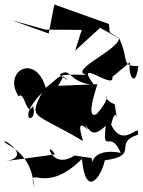

<svg xmlns="http://www.w3.org/2000/svg" viewBox="-56 -776 631 848"><path d="M273 -89C168 -20 139 -170 187 -94L-34 -64C101 -82 -67 -180 -31 -144C78 -85 87 -7 96 52C64 -60 135 95 306 -74C321 99 390 12 407 -68C566 -89 439 -144 553 -181C564 -244 490 -112 435 -225C461 -343 471 -167 451 -315C366 -352 466 -384 372 -273C321 -244 365 -374 374 -404L177 -396C156 -391 178 -339 223 -438C202 -456 290 -386 207 -446C261 -483 242 -411 359 -401C264 -531 453 -373 440 -436L519 -502C506 -451 542 -377 555 -484C475 -484 517 -507 470 -608C469 -555 245 -466 325 -445C188 -449 223 -447 146 -388C101 -545 -46 -461 26 -351C55 -376 59 -256 90 -307C114 -223 5 -237 129 -366C69 -247 94 -282 311 -153C263 -301 368 -152 317 -227C342 -204 348 -162 411 -220C396 -88 432 -209 477 -101C313 -132 356 8 349 -78ZM479 -602 429 -633 425 -670 184 -756 159 -628 -5 -687 145 -645 305 -644 276 -552C313 -586 349 -620 386 -653Z"/></svg>

Font: Asimov Silicon
Style: Regular
Weight: 400
Designer: Google
Version: Version 2.000980; 2014